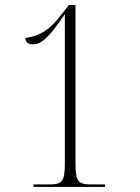

<svg xmlns="http://www.w3.org/2000/svg" viewBox="-20 -738 551 758"><path d="M112 0H395V-10H337C288 -10 278 -23 278 -94V-718H252L221 -679C179 -623 140 -596 80 -588C80 -573 90 -563 110 -563C144 -563 175 -592 236 -682V-94C236 -23 226 -10 177 -10H112Z"/></svg>

Font: Noto Serif Display SemiCondensed ExtraLight
Style: Regular
Weight: 200
Width: 4
Designer: Monotype Design Team
Foundry: Monotype Imaging Inc.
Version: Version 2.009